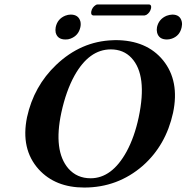

<svg xmlns="http://www.w3.org/2000/svg" viewBox="-20 -840 845 870"><path d="M232.4 -716.8Q240.2 -754.4 275.9 -769Q288.6 -773.9 300.3 -773.9Q335.4 -773.9 344.2 -743.2Q347.2 -730.5 344.2 -716.8Q335.9 -678.7 299.8 -665Q288.6 -660.6 276.4 -661.1Q240.7 -661.1 232.4 -691.9Q230 -704.1 232.4 -716.8ZM691.4 -716.8Q699.2 -753.4 734.9 -768.6Q748 -773.4 760.7 -773.9Q796.4 -773.9 803.7 -741.7Q806.2 -729.5 803.2 -716.8Q794.9 -677.7 758.8 -665Q747.6 -661.1 736.3 -661.1Q700.2 -661.1 691.9 -691.9Q689 -704.1 691.4 -716.8ZM481.9 -616.2Q383.8 -616.2 317.4 -497.1Q279.3 -428.2 257.8 -329.1Q221.2 -156.7 289.6 -76.7Q328.6 -32.2 390.6 -32.2Q487.3 -32.2 553.7 -153.3Q589.4 -219.2 608.4 -308.1Q648.9 -499.5 575.7 -577.6Q539.6 -616.2 481.9 -616.2ZM764.2 -329.1Q731.9 -181.6 627 -88.9Q513.2 9.8 361.8 9.8Q230.5 9.8 155.3 -72.8Q72.8 -164.6 102.5 -309.1Q133.3 -449.7 234.4 -545.9Q346.7 -652.8 490.7 -657.7Q497.6 -657.7 502.9 -658.2Q644.5 -658.2 719.2 -566.4Q794.4 -473.1 764.2 -329.1ZM635.3 -770H402.3Q390.6 -771.5 393.6 -788.1Q397.5 -807.1 414.1 -817.4Q418 -819.8 421.9 -819.8H656.2Q667 -818.4 664.6 -803.2Q660.2 -782.7 643.1 -772.5Q638.7 -770.5 635.3 -770Z"/></svg>

Font: Linux Libertine Slanted O
Style: Bold Slanted
Weight: 700
Designer: Philipp H. Poll
Foundry: Philipp H. Poll
Version: Version 5.0.0